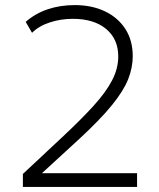

<svg xmlns="http://www.w3.org/2000/svg" viewBox="-20 -735 624 755"><path d="M70 0V-51L224 -195Q299 -265 348 -319Q397 -373 421 -419.5Q445 -466 445 -513Q445 -581.5 397.2 -621.2Q349.5 -661 266 -661Q219.5 -661 176.2 -647Q133 -633 106 -606L81 -649Q118.5 -682 167.5 -698.5Q216.5 -715 274 -715Q341 -715 392.5 -690.5Q444 -666 473 -621Q502 -576 502 -514Q502 -470 484.5 -424.8Q467 -379.5 421.2 -322.8Q375.5 -266 291 -188L145 -54H519V0Z"/></svg>

Font: Geologica Thin Roman Thin
Style: Regular
Weight: 250
Version: Version 1.010;gftools[0.9.28]